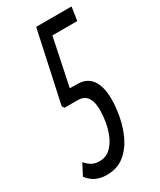

<svg xmlns="http://www.w3.org/2000/svg" viewBox="-197 -762 693 833"><g transform="rotate(-30 149.5 -345.0)"><path d="M-14.1 -35.2 15.3 -91.5Q22.8 -83.1 31.9 -75.1Q41 -67.2 53.8 -62.3Q66.5 -57.4 82.1 -57.4Q114.9 -57.4 136.6 -77.2Q158.4 -97 171.4 -127.4Q184.3 -157.8 189.7 -189.9Q195.1 -221.9 195.1 -246Q195.1 -274.6 189.1 -294Q183.1 -313.5 169.2 -324Q155.3 -334.5 132.2 -334.5H66.9L59.1 -346.1L135.6 -700H312.8L302.6 -632.6H177.9L128.8 -396.4L170.5 -395.7Q215.3 -394.5 238.7 -361.2Q262.1 -327.9 262.1 -264.5Q262.1 -223.6 252.8 -176.1Q243.5 -128.6 222.6 -86.2Q201.7 -43.8 166.9 -16.9Q132.1 10 81.9 10Q60.3 10 42.6 4.8Q24.8 -0.4 10.9 -10.6Q-3 -20.8 -14.1 -35.2Z"/></g></svg>

Font: Georama
Style: Italic
Weight: 400
Width: 2
Italic angle: -9°
Designer: Jean-Baptiste Levee
Foundry: Production Type
Version: Version 1.000